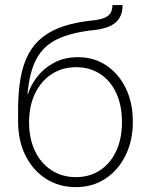

<svg xmlns="http://www.w3.org/2000/svg" viewBox="-20 -748 611 777"><path d="M286.6 9.3Q219.2 9.3 166.5 -24.2Q113.8 -57.6 83.5 -117.7Q53.2 -177.7 53.2 -257.3V-302.7Q53.2 -377 63.5 -433.3Q73.7 -489.7 95.9 -530.5Q118.2 -571.3 153.8 -598.9Q189.5 -626.5 239.5 -642.6Q289.6 -658.7 356 -665.5Q385.3 -668.5 402.8 -675.8Q420.4 -683.1 427.7 -696Q435.1 -709 435.1 -727.5H476.1Q476.1 -697.3 464.1 -676.3Q452.1 -655.3 426 -642.8Q399.9 -630.4 357.4 -626Q268.1 -616.2 212.2 -589.6Q156.2 -563 127.7 -510Q99.1 -457 91.3 -367.7H93.3Q104.5 -403.8 131.1 -438Q157.7 -472.2 199.2 -494.4Q240.7 -516.6 295.9 -516.6Q360.8 -516.6 410.9 -482.9Q460.9 -449.2 489.3 -390.4Q517.6 -331.5 517.6 -255.4Q517.6 -178.7 488 -118.9Q458.5 -59.1 406.5 -24.9Q354.5 9.3 286.6 9.3ZM287.1 -31.2Q342.8 -31.2 385 -59.1Q427.2 -86.9 450.4 -137Q473.6 -187 473.6 -253.9Q473.6 -320.8 450.7 -370.8Q427.7 -420.9 385.7 -448.5Q343.8 -476.1 288.1 -476.1Q232.4 -476.1 189.2 -448Q146 -419.9 121.8 -369.6Q97.7 -319.3 97.7 -252.9Q97.7 -187.5 121.3 -137.5Q145 -87.4 188 -59.3Q231 -31.2 287.1 -31.2Z"/></svg>

Font: Inter 18pt ExtraLight
Style: Regular
Weight: 250
Designer: Rasmus Andersson
Foundry: rsms
Version: Version 4.001;git-66647c0bb